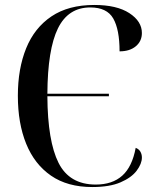

<svg xmlns="http://www.w3.org/2000/svg" viewBox="-20 -744 626 774"><path d="M352 10Q252 10 185.5 -36Q119 -82 85.5 -164.5Q52 -247 52 -358Q52 -467 85.5 -549.5Q119 -632 187.5 -678Q256 -724 360 -724Q451 -724 501.5 -691Q552 -658 552 -611Q552 -578 527.5 -557.5Q503 -537 462 -537Q462 -625 436.5 -669.5Q411 -714 344 -714Q255 -714 213.5 -629.5Q172 -545 171 -366H419V-356H171Q172 -175 216 -87.5Q260 0 366 0Q433 0 473 -36Q513 -72 527 -148Q540 -143 546 -132.5Q552 -122 552 -109Q552 -84 531 -56Q510 -28 466 -9Q422 10 352 10Z"/></svg>

Font: Noto Serif Display SemiCondensed Medium
Style: Regular
Weight: 500
Width: 4
Designer: Monotype Design Team
Foundry: Monotype Imaging Inc.
Version: Version 2.009